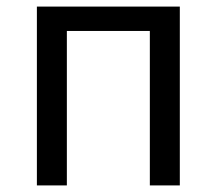

<svg xmlns="http://www.w3.org/2000/svg" viewBox="-20 -563 658 583"><path d="M92 -543H526V0H435V-469H183V0H92Z"/></svg>

Font: 思源黑体R
Style: Regular
Weight: 400
Designer: Ryoko NISHIZUKA  (kana & ideographs); Paul D. Hunt (Latin, Greek & Cyrillic); Wenlong ZHANG  (bopomofo); Sandoll Communi
Foundry: Adobe Systems Incorporated
Version: Version 1.00 June 24, 2014, initial release